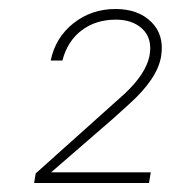

<svg xmlns="http://www.w3.org/2000/svg" viewBox="-20 -735 390 431"><path d="M314.5 -324.2H56.6L60.1 -345.7L260.7 -525.4Q307.1 -569.3 315.4 -608.9Q323.2 -648.9 298.3 -671.4Q276.4 -690.9 240.2 -690.9Q194.8 -690.9 163.1 -666.7Q131.3 -642.6 120.1 -599.1H93.8Q104.5 -650.9 145 -682.9Q185.5 -714.8 239.3 -714.8Q290 -714.8 319.6 -685.8Q349.1 -656.7 341.8 -609.4Q334 -558.6 269 -500.5L234.4 -469.2L94.7 -348.1H318.4Z"/></svg>

Font: Roboto Thin
Style: Italic
Weight: 250
Italic angle: -12°
Designer: Google
Version: Version 2.134; 2016